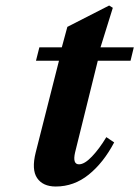

<svg xmlns="http://www.w3.org/2000/svg" viewBox="-20 -661 503 693"><path d="M108.9 -110.8 192.9 -441.9H109.9L122.1 -490.2H203.1L223.1 -564L374 -641.1L387.2 -632.8L342.8 -490.2H462.9L451.2 -441.9H333L251 -110.8Q241.2 -67.9 265.1 -67.9Q285.2 -67.9 312 -96.2Q338.9 -124.5 363.8 -166L392.1 -147Q353.5 -73.7 300.3 -30.8Q247.1 12.2 181.2 12.2Q134.8 12.2 114 -18.3Q93.3 -48.8 108.9 -110.8Z"/></svg>

Font: Linguistics Pro
Style: Bold Italic
Weight: 700
Italic angle: -12°
Designer: Stefan Peev, Context Ltd
Foundry: Stefan Peev, Context Ltd
Version: Version 001.000